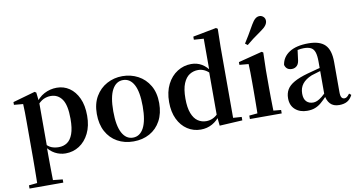

<svg xmlns="http://www.w3.org/2000/svg" viewBox="-98 -1121 3092 1646"><g transform="rotate(-10 1448.0 -298.0)"><path d="M37 259V231L146 220H225L331 231V259ZM109 259Q110 217 110.5 174Q111 131 111.5 90Q112 49 112 14V-309Q112 -358 111.5 -392.5Q111 -427 109 -464L30 -471V-495L224 -550L237 -541L246 -461L247 -455V-76L245 -63V13Q245 48 245.5 89.5Q246 131 246.5 174Q247 217 248 259ZM395 16Q347 16 303.5 -7Q260 -30 224 -82H212L231 -98Q258 -68 285.5 -57.5Q313 -47 347 -47Q388 -47 419.5 -68Q451 -89 469 -138Q487 -187 487 -270Q487 -389 451 -440Q415 -491 353 -491Q321 -491 291 -477.5Q261 -464 224 -421L209 -438H217Q255 -498 306.5 -525Q358 -552 416 -552Q477 -552 525.5 -519Q574 -486 603 -423.5Q632 -361 632 -271Q632 -182 600 -117.5Q568 -53 514.5 -18.5Q461 16 395 16Z M987 16Q908 16 846.5 -18.5Q785 -53 750.5 -117Q716 -181 716 -270Q716 -359 753 -422Q790 -485 852 -518.5Q914 -552 987 -552Q1061 -552 1123 -519Q1185 -486 1222 -423Q1259 -360 1259 -270Q1259 -181 1224 -116.5Q1189 -52 1127.5 -18Q1066 16 987 16ZM987 -17Q1048 -17 1081.5 -80Q1115 -143 1115 -268Q1115 -394 1081.5 -456Q1048 -518 987 -518Q927 -518 893 -456Q859 -394 859 -268Q859 -143 893 -80Q927 -17 987 -17Z M1572 16Q1508 16 1456 -18Q1404 -52 1374 -114.5Q1344 -177 1344 -263Q1344 -352 1377 -417Q1410 -482 1465.5 -517Q1521 -552 1586 -552Q1637 -552 1677.5 -528Q1718 -504 1752 -454H1761L1744 -437Q1717 -466 1690.5 -478.5Q1664 -491 1636 -491Q1595 -491 1561.5 -470Q1528 -449 1507.5 -400Q1487 -351 1487 -268Q1487 -189 1506 -140Q1525 -91 1557.5 -69Q1590 -47 1630 -47Q1661 -47 1688 -59.5Q1715 -72 1742 -101L1761 -81H1750Q1717 -34 1672 -9Q1627 16 1572 16ZM1736 11 1727 -81V-83V-457L1731 -468V-747L1646 -753V-780L1850 -819L1864 -810L1861 -653V-35L1935 -30V0Z M2001 0V-30L2108 -40H2170L2278 -30V0ZM2072 0Q2073 -25 2073.5 -67Q2074 -109 2074.5 -154.5Q2075 -200 2075 -235V-308Q2075 -358 2074.5 -394Q2074 -430 2072 -466L1993 -473V-497L2200 -550L2213 -542L2209 -388V-235Q2209 -200 2209.5 -154.5Q2210 -109 2211 -67Q2212 -25 2213 0ZM2072 -644Q2092 -675 2112.5 -709.5Q2133 -744 2162 -795Q2180 -826 2197 -840.5Q2214 -855 2235 -855Q2253 -855 2268 -841.5Q2283 -828 2283 -806Q2283 -786 2268.5 -766.5Q2254 -747 2223 -726Q2178 -695 2148.5 -672.5Q2119 -650 2093 -628Z M2498 16Q2435 16 2394.5 -19.5Q2354 -55 2354 -118Q2354 -161 2373 -193.5Q2392 -226 2436.5 -251.5Q2481 -277 2556 -298Q2596 -309 2645.5 -322Q2695 -335 2735 -344V-319Q2695 -309 2655 -297.5Q2615 -286 2588 -277Q2534 -255 2507 -220.5Q2480 -186 2480 -136Q2480 -90 2502 -67.5Q2524 -45 2561 -45Q2577 -45 2595.5 -52.5Q2614 -60 2638.5 -79.5Q2663 -99 2696 -135L2712 -82H2677Q2648 -51 2622.5 -29Q2597 -7 2567.5 4.5Q2538 16 2498 16ZM2777 15Q2726 15 2699 -14.5Q2672 -44 2666 -94V-97V-381Q2666 -435 2656 -464.5Q2646 -494 2623 -506Q2600 -518 2561 -518Q2535 -518 2508 -512Q2481 -506 2445 -491L2507 -516L2497 -439Q2494 -396 2475.5 -378Q2457 -360 2431 -360Q2382 -360 2370 -406Q2380 -474 2440.5 -513Q2501 -552 2606 -552Q2706 -552 2751.5 -506Q2797 -460 2797 -356V-95Q2797 -60 2806 -47Q2815 -34 2831 -34Q2842 -34 2852 -41Q2862 -48 2876 -67L2893 -53Q2875 -17 2847 -1Q2819 15 2777 15Z"/></g></svg>

Font: Noto Serif KR ExtraLight
Style: Bold
Weight: 700
Version: Version 2.002-H1;hotconv 1.1.0;makeotfexe 2.6.0